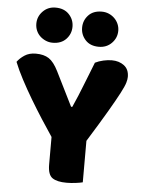

<svg xmlns="http://www.w3.org/2000/svg" viewBox="-57 -886 689 936"><g transform="rotate(5 287.0 -418.0)"><path d="M383 -4Q372 -1 349 2Q326 5 304 5Q258 5 235 -10.5Q212 -26 212 -76V-211Q187 -248 158 -293Q129 -338 101 -385Q73 -432 49 -477.5Q25 -523 10 -561Q23 -579 45.5 -594Q68 -609 101 -609Q140 -609 164.5 -593Q189 -577 211 -533L294 -366H300Q314 -397 324.5 -422.5Q335 -448 345 -473.5Q355 -499 366 -526.5Q377 -554 391 -590Q409 -599 431 -604Q453 -609 473 -609Q508 -609 532.5 -590.5Q557 -572 557 -535Q557 -523 552 -506Q547 -489 529 -454.5Q511 -420 476.5 -361Q442 -302 383 -207ZM90 -755Q90 -790 115 -815.5Q140 -841 177 -841Q219 -841 243 -815.5Q267 -790 267 -755Q267 -720 243 -694.5Q219 -669 177 -669Q159 -669 143 -676Q127 -683 115 -694.5Q103 -706 96.5 -721.5Q90 -737 90 -755ZM314 -755Q314 -790 337.5 -815.5Q361 -841 403 -841Q422 -841 438 -834Q454 -827 466 -815Q478 -803 484.5 -787.5Q491 -772 491 -755Q491 -720 466 -694.5Q441 -669 403 -669Q361 -669 337.5 -694.5Q314 -720 314 -755Z"/></g></svg>

Font: Baloo Cyrillic
Style: Regular
Weight: 400
Designer: Ek Type, Denis Ignatov
Foundry: Ek Type
Version: Version 1.50 July 26, 2019